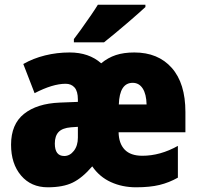

<svg xmlns="http://www.w3.org/2000/svg" viewBox="-20 -786 840 816"><path d="M768 -310V-224H484Q485 -176 510 -150Q535 -124 585 -124Q661 -124 736 -166V-31Q699 -10 658 0Q617 10 558 10Q500 10 451.5 -12Q403 -34 372 -79Q330 -30 289 -10Q248 10 183 10Q112 10 69.5 -40Q27 -90 27 -171Q27 -258 82 -302Q137 -346 234 -350L311 -353V-363Q311 -398 297 -414Q283 -430 259 -430Q204 -430 127 -390L79 -514Q121 -538 171.5 -550.5Q222 -563 276 -563Q358 -563 410 -517Q439 -541 472.5 -552Q506 -563 551 -563Q652 -563 710 -497.5Q768 -432 768 -310ZM485 -342H603Q602 -386 586.5 -410Q571 -434 544 -434Q488 -434 485 -342ZM282 -245Q245 -242 229 -225Q213 -208 213 -176Q213 -123 253 -123Q277 -123 294 -145Q311 -167 311 -201V-247ZM598 -756Q571 -731 518.5 -686Q466 -641 422 -606H294V-620L323 -659Q376 -733 396 -766H598Z"/></svg>

Font: Noto Sans Display Black Narrow
Style: Regular
Weight: 900
Width: 4
Designer: Monotype Design team
Foundry: Monotype Imaging Inc.
Version: Version 1.000